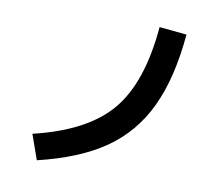

<svg xmlns="http://www.w3.org/2000/svg" viewBox="-85 -858 1170 1009"><g transform="rotate(10 500.0 -353.5)"><path d="M126 -86Q408 -153 534.5 -302.5Q661 -452 687 -754L833 -740Q812 -504 738.5 -349Q665 -194 528.5 -99.5Q392 -5 173 47Z"/></g></svg>

Font: M PLUS 1p
Style: Bold
Weight: 700
Version: Version 1.062